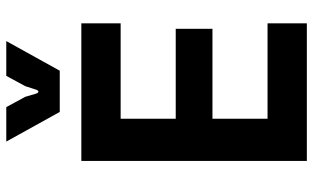

<svg xmlns="http://www.w3.org/2000/svg" viewBox="-208 -764 973 596"><g transform="rotate(-90 278.0 -466.5)"><path d="M76 0H503V-122H207V-293H486V-407H207V-578H503V-700H76ZM228 -767H356L448 -933H340L308 -874L297 -840C294 -831 288 -831 285 -840L275 -874L243 -933H136Z"/></g></svg>

Font: Finlandica SemiBold
Style: Regular
Weight: 600
Designer: Niklas Ekholm, Juho Hiilivirta, Jaakko Suomalainen
Foundry: Helsinki Type Studio
Version: Version 2.000;Glyphs 3.2 (3202)